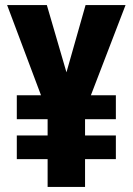

<svg xmlns="http://www.w3.org/2000/svg" viewBox="-20 -734 521 754"><path d="M241 -450 164 -714H8L141 -360H46V-266H167V-202H46V-109H167V0H314V-109H435V-202H314V-266H435V-360H337L473 -714H316Z"/></svg>

Font: Noto Sans Arabic UI XCn XBd
Style: Regular
Weight: 800
Width: 2
Designer: Monotype Design Team, Nadine Chahine and Nizar Qandah
Foundry: Monotype Imaging Inc.
Version: Version 2.010